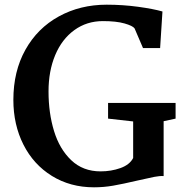

<svg xmlns="http://www.w3.org/2000/svg" viewBox="-20 -785 802 819"><path d="M673 -736 663 -580H590L554 -664Q546 -675 511 -685Q476 -695 419 -695Q350 -695 297 -656.5Q244 -618 215.5 -550Q187 -482 187 -395Q187 -303 210.5 -226Q234 -149 284 -101.5Q334 -54 409 -54Q454 -54 493.5 -68Q533 -82 548 -111V-267L441 -279V-346H729V-279L678 -268V-34Q661 -35 638 -30.5Q615 -26 567 -15Q503 0 462.5 7Q422 14 381 14Q280 14 201.5 -34.5Q123 -83 80 -168Q37 -253 37 -359Q37 -481 88.5 -573Q140 -665 231 -715Q322 -765 435 -765Q504 -765 569.5 -756Q635 -747 673 -736Z"/></svg>

Font: Martel ExtraBold
Style: Regular
Weight: 800
Designer: Dan Reynolds
Foundry: Dan Reynolds
Version: Version 1.001; ttfautohint (v1.1) -l 5 -r 5 -G 72 -x 0 -D la